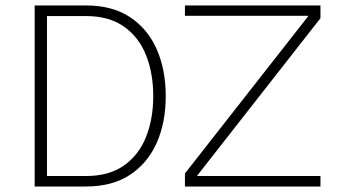

<svg xmlns="http://www.w3.org/2000/svg" viewBox="-20 -678 1233 698"><path d="M652.3 -620.6V-658.2H1145V-611.8L695.8 -38.1H1145V0H652.3V-47.4L1101.6 -620.6ZM582.5 -328.6Q582.5 -232.9 549.8 -158.9Q517.1 -85 452.6 -42.5Q388.2 0 292.5 0H106V-658.2H292.5Q388.2 -658.2 452.6 -615.7Q517.1 -573.2 549.8 -498.8Q582.5 -424.3 582.5 -328.6ZM537.1 -328.6Q537.1 -411.6 511 -477.3Q484.9 -543 430.7 -581.3Q376.5 -619.6 292.5 -619.6H150.9V-38.1H292.5Q376.5 -38.1 430.7 -76.4Q484.9 -114.7 511 -180.4Q537.1 -246.1 537.1 -328.6Z"/></svg>

Font: Estedad-FD ExtraLight
Style: Regular
Weight: 200
Designer: Amin Abedi
Version: Version 7.3